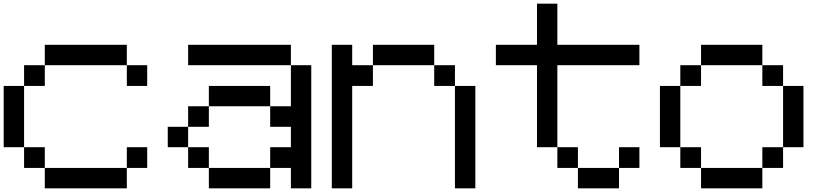

<svg xmlns="http://www.w3.org/2000/svg" viewBox="-20 -1020 4483 1040"><path d="M222.7 0Q222.7 -27.3 222.7 -110.4Q333 -110.4 667 -110.4Q667 -83 667 0Q555.7 0 222.7 0ZM110.4 -110.4Q110.4 -138.7 110.4 -222.7Q138.7 -222.7 222.7 -222.7Q222.7 -194.3 222.7 -110.4Q194.3 -110.4 110.4 -110.4ZM667 -110.4Q667 -138.7 667 -222.7Q694.3 -222.7 777.3 -222.7Q777.3 -194.3 777.3 -110.4Q750 -110.4 667 -110.4ZM0 -222.7Q0 -305.7 0 -554.7Q27.3 -554.7 110.4 -554.7Q110.4 -471.7 110.4 -222.7Q83 -222.7 0 -222.7ZM110.4 -554.7Q110.4 -583 110.4 -667Q138.7 -667 222.7 -667Q222.7 -638.7 222.7 -554.7Q194.3 -554.7 110.4 -554.7ZM667 -554.7Q667 -583 667 -667Q694.3 -667 777.3 -667Q777.3 -638.7 777.3 -554.7Q750 -554.7 667 -554.7ZM222.7 -667Q222.7 -694.3 222.7 -777.3Q333 -777.3 667 -777.3Q667 -750 667 -667Q583 -667 333 -667Q305.7 -667 222.7 -667Z M1111.3 0Q1111.3 -27.3 1111.3 -110.4Q1194.3 -110.4 1443.4 -110.4Q1443.4 -83 1443.4 0Q1360.4 0 1111.3 0ZM999 -110.4Q999 -138.7 999 -222.7Q1027.3 -222.7 1111.3 -222.7Q1111.3 -194.3 1111.3 -110.4Q1083 -110.4 999 -110.4ZM888.7 -222.7Q888.7 -250 888.7 -333Q916 -333 999 -333Q999 -305.7 999 -222.7Q971.7 -222.7 888.7 -222.7ZM999 -333Q999 -360.4 999 -444.3Q1027.3 -444.3 1111.3 -444.3Q1111.3 -417 1111.3 -333Q1083 -333 999 -333ZM1111.3 -444.3Q1111.3 -471.7 1111.3 -554.7Q1194.3 -554.7 1443.4 -554.7Q1443.4 -527.3 1443.4 -444.3Q1360.4 -444.3 1111.3 -444.3ZM1555.7 0Q1555.7 -27.3 1555.7 -110.4Q1527.3 -110.4 1443.4 -110.4Q1443.4 -138.7 1443.4 -222.7Q1471.7 -222.7 1555.7 -222.7Q1555.7 -250 1555.7 -333Q1527.3 -333 1443.4 -333Q1443.4 -360.4 1443.4 -444.3Q1471.7 -444.3 1555.7 -444.3Q1555.7 -500 1555.7 -667Q1583 -667 1666 -667Q1666 -500 1666 0Q1638.7 0 1555.7 0ZM999 -667Q999 -694.3 999 -777.3Q1138.7 -777.3 1555.7 -777.3Q1555.7 -750 1555.7 -667Q1464.8 -667 1194.3 -667Q1145.5 -667 999 -667Z M2444.3 0Q2444.3 -138.7 2444.3 -554.7Q2471.7 -554.7 2554.7 -554.7Q2554.7 -416 2554.7 0Q2527.3 0 2444.3 0ZM2332 -554.7Q2332 -583 2332 -667Q2360.4 -667 2444.3 -667Q2444.3 -638.7 2444.3 -554.7Q2416 -554.7 2332 -554.7ZM1777.3 0Q1777.3 -194.3 1777.3 -777.3Q1804.7 -777.3 1887.7 -777.3Q1887.7 -750 1887.7 -667Q1916 -667 2000 -667Q2000 -638.7 2000 -554.7Q1971.7 -554.7 1887.7 -554.7Q1887.7 -416 1887.7 0Q1860.4 0 1777.3 0ZM2000 -667Q2000 -694.3 2000 -777.3Q2083 -777.3 2332 -777.3Q2332 -750 2332 -667Q2249 -667 2000 -667Z M3110.4 0Q3110.4 -27.3 3110.4 -110.4Q3166 -110.4 3333 -110.4Q3333 -83 3333 0Q3277.3 0 3110.4 0ZM2999 -110.4Q2999 -138.7 2999 -222.7Q3026.4 -222.7 3110.4 -222.7Q3110.4 -194.3 3110.4 -110.4Q3083 -110.4 2999 -110.4ZM3333 -110.4Q3333 -138.7 3333 -222.7Q3360.4 -222.7 3443.4 -222.7Q3443.4 -194.3 3443.4 -110.4Q3416 -110.4 3333 -110.4ZM2888.7 -222.7Q2888.7 -333 2888.7 -667Q2833 -667 2666 -667Q2666 -694.3 2666 -777.3Q2721.7 -777.3 2888.7 -777.3Q2888.7 -833 2888.7 -1000Q2916 -1000 2999 -1000Q2999 -944.3 2999 -777.3Q3110.4 -777.3 3443.4 -777.3Q3443.4 -750 3443.4 -667Q3332 -667 2999 -667Q2999 -555.7 2999 -222.7Q2971.7 -222.7 2888.7 -222.7Z M3777.3 0Q3777.3 -27.3 3777.3 -110.4Q3860.4 -110.4 4109.4 -110.4Q4109.4 -83 4109.4 0Q4026.4 0 3777.3 0ZM3665 -110.4Q3665 -138.7 3665 -222.7Q3693.4 -222.7 3777.3 -222.7Q3777.3 -194.3 3777.3 -110.4Q3749 -110.4 3665 -110.4ZM4109.4 -110.4Q4109.4 -138.7 4109.4 -222.7Q4137.7 -222.7 4221.7 -222.7Q4221.7 -194.3 4221.7 -110.4Q4193.4 -110.4 4109.4 -110.4ZM3554.7 -222.7Q3554.7 -305.7 3554.7 -554.7Q3582 -554.7 3665 -554.7Q3665 -471.7 3665 -222.7Q3637.7 -222.7 3554.7 -222.7ZM4221.7 -222.7Q4221.7 -305.7 4221.7 -554.7Q4249 -554.7 4332 -554.7Q4332 -471.7 4332 -222.7Q4304.7 -222.7 4221.7 -222.7ZM3665 -554.7Q3665 -583 3665 -667Q3693.4 -667 3777.3 -667Q3777.3 -638.7 3777.3 -554.7Q3749 -554.7 3665 -554.7ZM4109.4 -554.7Q4109.4 -583 4109.4 -667Q4137.7 -667 4221.7 -667Q4221.7 -638.7 4221.7 -554.7Q4193.4 -554.7 4109.4 -554.7ZM3777.3 -667Q3777.3 -694.3 3777.3 -777.3Q3860.4 -777.3 4109.4 -777.3Q4109.4 -750 4109.4 -667Q4047.9 -667 3860.4 -667Q3839.8 -667 3777.3 -667Z"/></svg>

Font: Ingsat TST_CRD
Style: Regular
Weight: 300
Designer: Tofik Waleny
Version: 1.0